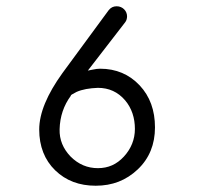

<svg xmlns="http://www.w3.org/2000/svg" viewBox="-20 -586 640 612"><path d="M474 -180C474 -234 458 -279 425 -314C392 -349 350 -367 299 -367C292 -367 284 -366 275 -364L260 -361L379 -515C383 -520 385 -527 385 -534C385 -551 371 -566 352 -566C341 -566 333 -562 326 -553L179 -353C130 -285 105 -225 105 -173C105 -120 122 -76 156 -43C190 -10 233 6 285 6C338 6 382 -11 419 -46C456 -81 474 -126 474 -180ZM410 -175C410 -142 398 -112 375 -87C352 -62 325 -50 292 -50C259 -50 230 -62 205 -87C181 -112 169 -141 170 -174C171 -214 183 -250 206 -281C204 -282 210 -286 224 -293C242 -301 265 -305 292 -306C327 -306 356 -293 379 -266C400 -241 410 -210 410 -175Z"/></svg>

Font: GFS Philostratos
Style: Regular
Weight: 400
Designer: George D. Matthiopoulos
Foundry: George D. Matthiopoulos
Version: Version 1.000